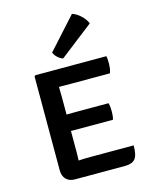

<svg xmlns="http://www.w3.org/2000/svg" viewBox="-118 -868 748 946"><g transform="rotate(-15 255.5 -395.0)"><path d="M84.2 -540.4 89.4 -545.5H186.8V-461Q186.8 -449.2 187.3 -436.6Q187.8 -424 187.8 -408.2V-129.3Q187.8 -116.6 187.3 -105.4Q186.8 -94.2 186.8 -84.2V0.7H144.8Q116.8 0.7 100.5 -16Q84.2 -32.7 84.2 -61.8ZM401.8 -319Q405.2 -309.1 406.1 -297.1Q407 -285.2 407 -277.1Q407 -267.9 406.1 -256.1Q405.2 -244.3 401.8 -234.5H244.5Q233.9 -234.5 217.1 -234.5Q200.2 -234.5 182.4 -234.8Q164.6 -235 151.1 -235.5V-317.7Q164.6 -318.2 182.4 -318.4Q200.2 -318.5 217.1 -318.8Q233.9 -319 244.5 -319ZM451.8 -545.5Q454 -534.3 454.3 -523.8Q454.6 -513.3 454.6 -504.1Q454.6 -495.1 453 -483.1Q451.4 -471.1 446.8 -459.4H244.5Q233.9 -459.4 217.1 -459.5Q200.2 -459.6 182.4 -459.9Q164.6 -460.3 151.1 -460.8V-545.5ZM468 -86.2Q468 -36.9 452.7 -18.1Q437.3 0.7 401.4 0.7H152.5V-82.2Q169.9 -83.2 183.8 -84.2Q197.7 -85.2 212.3 -85.7Q227 -86.2 247.4 -86.2ZM341.8 -790.9Q364.4 -783.7 385.3 -764.2Q406.2 -744.8 414.5 -722.8L243.4 -589.9Q229.3 -594 216.6 -605.7Q203.9 -617.3 198.2 -631.8Z"/></g></svg>

Font: Signika SC
Style: Regular
Weight: 300
Designer: Anna Giedryś
Foundry: Anna Giedryś
Version: Version 2.000